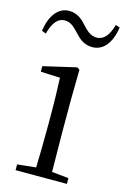

<svg xmlns="http://www.w3.org/2000/svg" viewBox="-121 -816 571 871"><g transform="rotate(15 164.5 -380.5)"><path d="M-4 -642 16 -634C30 -686 51 -714 85 -714C116 -714 133 -692 156 -669C175 -648 198 -629 235 -629C289 -629 322 -676 333 -747L313 -754C299 -704 277 -676 243 -676C214 -676 196 -694 173 -719C154 -741 129 -761 93 -761C40 -761 6 -712 -4 -642ZM130 0H285V-27L206 -35L204 -227V-378L206 -515L194 -523L39 -487V-461L130 -457C132 -407 134 -352 134 -285V-227C134 -173 133 -91 131 -36L44 -27V0Z"/></g></svg>

Font: Noto Serif CJK SC Light
Style: Regular
Weight: 300
Designer: Ryoko NISHIZUKA 西塚涼子 (kana & ideographs); Frank Grießhammer (Latin, Greek & Cyrillic); Wenlong ZHANG 张文龙 (bopomofo); San
Foundry: Adobe
Version: Version 2.001;hotconv 1.1.0;makeotfexe 2.6.0